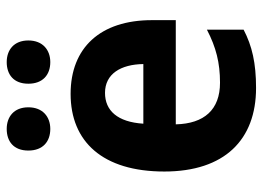

<svg xmlns="http://www.w3.org/2000/svg" viewBox="-128 -664 801 586"><g transform="rotate(-90 273.0 -370.5)"><path d="M107 -685C107 -640 135 -618 173 -618C210 -618 239 -641 239 -685C239 -729 210 -751 173 -751C135 -751 107 -730 107 -685ZM311 -685C311 -641 338 -618 377 -618C414 -618 443 -641 443 -685C443 -729 414 -751 377 -751C339 -751 311 -730 311 -685ZM280 -556C134 -556 43 -458 43 -270C43 -86 140 10 298 10C374 10 426 -2 476 -28V-140C422 -112 375 -100 314 -100C232 -100 189 -148 187 -235H505V-308C505 -465 421 -556 280 -556ZM283 -451C341 -451 370 -403 371 -334H189C194 -413 229 -451 283 -451Z"/></g></svg>

Font: Noto Sans Devanagari SemiCondensed
Style: Bold
Weight: 700
Width: 4
Designer: Jelle Bosma - Monotype Design Team
Foundry: Monotype Imaging Inc.
Version: Version 2.004